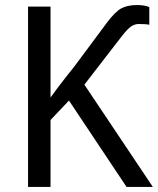

<svg xmlns="http://www.w3.org/2000/svg" viewBox="-20 -740 625 760"><path d="M571 -712V-642Q558 -645 529 -645Q514 -645 500 -636Q486 -627 464 -599L314 -405L585 0H481L253 -342L180 -265V0H91V-714H180V-354Q211 -397 241 -435Q275 -477 290 -498L403 -650Q436 -694 460.5 -707Q485 -720 522 -720Q552 -720 571 -712Z"/></svg>

Font: Noto Sans Display
Style: Regular
Weight: 400
Designer: Monotype Design team
Foundry: Monotype Imaging Inc.
Version: Version 1.000